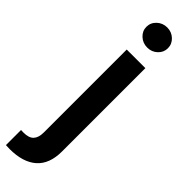

<svg xmlns="http://www.w3.org/2000/svg" viewBox="-350 -748 940 940"><g transform="rotate(45 120.0 -278.5)"><path d="M182.4 -643.3Q160.6 -623 129.9 -623Q99.1 -623 77.1 -643.3Q55.2 -663.6 55.2 -692.4Q55.2 -721.2 77.1 -741.7Q99.1 -762.2 129.9 -762.2Q160.6 -762.2 182.4 -741.7Q204.1 -721.2 204.1 -692.4Q204.1 -663.6 182.4 -643.3ZM65.9 -545.4H194.8V31.2Q194.8 118.2 145.8 161.4Q96.7 204.6 4.9 204.6Q-2.9 204.6 -21.5 203.6V99.1Q-14.2 99.6 -2.9 99.6Q33.2 99.6 49.6 82Q65.9 64.5 65.9 29.3Z"/></g></svg>

Font: Interop SemBd
Style: Regular
Weight: 600
Designer: Rasmus Andersson, Google, Jang Haemin
Foundry: jhaemin
Version: Version 1.007